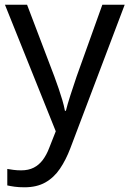

<svg xmlns="http://www.w3.org/2000/svg" viewBox="-20 -556 550 816"><path d="M1 -536H95L211 -231Q221 -204 229.5 -179Q238 -154 245 -130.5Q252 -107 256 -85H260Q266 -110 279 -150.5Q292 -191 306 -232L415 -536H510L279 74Q260 124 234.5 161.5Q209 199 172.5 219.5Q136 240 84 240Q60 240 42 237.5Q24 235 11 232V162Q22 164 37.5 166Q53 168 70 168Q101 168 123.5 156.5Q146 145 162 123.5Q178 102 189 73L217 2Z"/></svg>

Font: ukorean85
Style: Book
Weight: 400
Designer: Jelle Bosma - Monotype Design Team
Foundry: Monotype Imaging Inc.
Version: Version 2.003